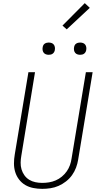

<svg xmlns="http://www.w3.org/2000/svg" viewBox="-20 -1195 640 1223"><path d="M249 8Q220 8 192 2.5Q164 -3 141 -16.5Q118 -30 101.5 -51.5Q85 -73 77 -99Q69 -125 69 -153.5Q69 -182 74 -211L161 -735H203L116 -204Q112 -182 111.5 -159.5Q111 -137 117 -116.5Q123 -96 135.5 -78.5Q148 -61 166 -50Q184 -39 205.5 -34.5Q227 -30 249 -30Q271 -30 292.5 -33.5Q314 -37 335 -46Q356 -55 374 -70Q392 -85 405 -103.5Q418 -122 425.5 -143Q433 -164 436 -186L527 -735H570L478 -179Q474 -153 464.5 -127.5Q455 -102 439 -79.5Q423 -57 400.5 -39.5Q378 -22 353 -11Q328 0 301 4Q274 8 249 8ZM490 -846Q481 -846 472.5 -849Q464 -852 458.5 -859Q453 -866 451.5 -875.5Q450 -885 452 -895Q453 -901 456 -907Q459 -913 465 -917Q471 -921 477.5 -922.5Q484 -924 490 -924Q500 -924 508.5 -921Q517 -918 522.5 -911Q528 -904 529.5 -894.5Q531 -885 529 -875Q528 -869 524.5 -863Q521 -857 515.5 -853Q510 -849 503.5 -847.5Q497 -846 490 -846ZM290 -846Q281 -846 272.5 -849Q264 -852 258.5 -859Q253 -866 251.5 -875.5Q250 -885 252 -895Q253 -901 256 -907Q259 -913 265 -917Q271 -921 277.5 -922.5Q284 -924 290 -924Q300 -924 308.5 -921Q317 -918 322.5 -911Q328 -904 329.5 -894.5Q331 -885 329 -875Q328 -869 324.5 -863Q321 -857 315.5 -853Q310 -849 303.5 -847.5Q297 -846 290 -846ZM405 -1008 378 -1032 520 -1175 552 -1145Z"/></svg>

Font: Iosevka Curly XLtEx
Style: Italic
Weight: 200
Width: 7
Italic angle: -9°
Monospace: yes
Designer: Belleve Invis
Foundry: Belleve Invis
Version: Version 11.1.0; ttfautohint (v1.8.3)